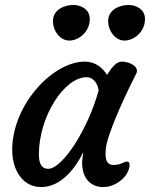

<svg xmlns="http://www.w3.org/2000/svg" viewBox="-20 -756 610 781"><path d="M147.5 4.9C232.4 4.9 290 -78.6 318.8 -136.7C315.9 -118.2 314 -100.1 314 -95.2C314 -21 357.9 4.9 398.9 4.9C450.2 4.9 485.4 -30.8 496.1 -49.8C507.8 -70.3 513.2 -98.6 496.6 -98.6C483.9 -98.6 473.1 -85 440.9 -85C406.2 -85 408.2 -124 410.2 -148.4C415 -216.3 510.7 -411.6 534.7 -457.5C547.4 -483.9 508.8 -505.4 475.1 -505.4C461.4 -505.4 448.2 -495.1 440.4 -485.4C433.1 -478.5 423.8 -464.8 415.5 -451.2C397.9 -479 369.6 -505.4 325.2 -505.4C197.3 -505.4 36.6 -337.4 29.8 -157.2C26.4 -65.9 71.3 4.9 147.5 4.9ZM138.2 -127.9C138.2 -281.7 241.2 -441.9 332 -441.9C364.3 -441.9 379.4 -409.2 380.9 -387.7C340.3 -236.3 235.8 -69.3 175.8 -69.3C147.9 -69.3 138.2 -92.8 138.2 -127.9ZM493.2 -591.3C531.7 -595.7 569.8 -630.4 569.8 -678.7C569.8 -721.2 529.3 -735.8 503.4 -735.8C467.3 -735.8 419.9 -717.3 419.9 -670.4C419.9 -629.4 451.2 -586.4 493.2 -591.3ZM268.6 -591.3C307.1 -595.7 345.2 -630.4 345.2 -678.7C345.2 -721.2 304.7 -735.8 278.8 -735.8C242.7 -735.8 195.3 -717.3 195.3 -670.4C195.3 -629.4 226.6 -586.4 268.6 -591.3Z"/></svg>

Font: Courgette
Style: Regular
Weight: 400
Designer: Karolina Lach
Foundry: Karolina Lach
Version: Version 1.002